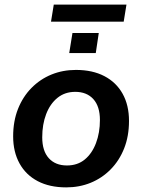

<svg xmlns="http://www.w3.org/2000/svg" viewBox="-20 -802 616 832"><path d="M267 10Q195 10 143.5 -17Q92 -44 64.5 -94Q37 -144 37 -211Q37 -277 58 -330Q79 -383 116.5 -421Q154 -459 203 -479Q252 -499 309 -499Q381 -499 432.5 -472Q484 -445 511.5 -395.5Q539 -346 539 -278Q539 -212 518 -159Q497 -106 459.5 -68Q422 -30 373 -10Q324 10 267 10ZM270 -85Q316 -85 347.5 -111Q379 -137 396 -182Q413 -227 413 -282Q413 -341 384.5 -372.5Q356 -404 306 -404Q261 -404 229 -378Q197 -352 180 -307.5Q163 -263 163 -207Q163 -148 191.5 -116.5Q220 -85 270 -85ZM201 -708 213 -782H528L516 -708ZM280 -572 294 -659H408L395 -572Z"/></svg>

Font: Nunito Sans 12pt ExtraLight 12pt
Style: Bold Italic
Weight: 700
Italic angle: -9°
Version: Version 3.101;gftools[0.9.27]